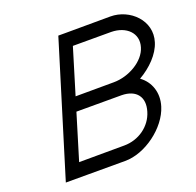

<svg xmlns="http://www.w3.org/2000/svg" viewBox="-132 -878 1055 1036"><g transform="rotate(-20 395.5 -360.0)"><path d="M642 -369.6C695.5 -331.6 721 -262.7 697.8 -189C664.2 -79 529.6 21 413.9 20H113.9H73.9L86.1 -20L294.7 -699L306.9 -739H346.9L606.2 -740C718.2 -740 820 -641 784.1 -527C765.1 -464.7 708.2 -407.8 642 -369.6ZM282.5 -399.2 502.3 -400C588.3 -400 682.8 -454 704.1 -527C727.1 -602 668.5 -659 581.8 -660H361.8ZM258.4 -320 179 -59 438.3 -60C521.3 -60 595.2 -112 617.8 -189C641.6 -267 601.5 -319 517.8 -320H481.4C480.2 -320 479 -320 477.8 -320Z"/></g></svg>

Font: Nordica Plus
Style: NordicaClassicLightObl
Weight: 300
Version: Version 1.01